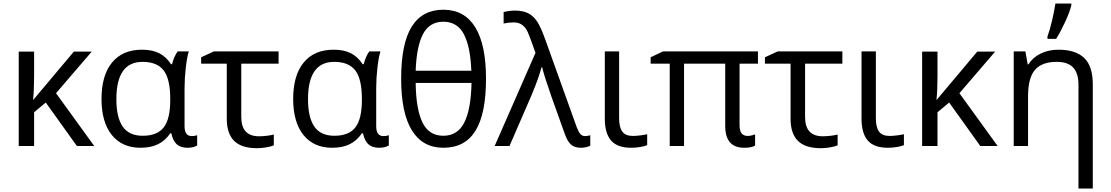

<svg xmlns="http://www.w3.org/2000/svg" viewBox="-20 -826 6282 1086"><path d="M397.9 -534.2H499L296.9 -298.8L513.2 0H415L238.8 -246.1L172.9 -190.9V0H85.9V-534.2H172.9V-396Q172.9 -314.9 167 -259.8Z M787.1 -58.1Q869.6 -58.1 906.2 -105.7Q942.9 -153.3 942.9 -259.8V-267.1Q942.9 -378.9 905.8 -427.5Q868.7 -476.1 786.1 -476.1Q638.2 -476.1 638.2 -265.1Q638.2 -161.6 674.1 -109.9Q710 -58.1 787.1 -58.1ZM774.9 9.8Q670.4 9.8 612.3 -62.7Q554.2 -135.3 554.2 -266.1Q554.2 -399.9 613.8 -472.4Q673.3 -544.9 783.2 -544.9Q842.3 -544.9 881.6 -524.4Q920.9 -503.9 947.3 -462.9H953.1Q964.8 -507.8 984.9 -535.2H1047.9Q1037.6 -502.9 1030.8 -442.9Q1023.9 -382.8 1023.9 -326.2V-111.8Q1023.9 -56.2 1064.9 -56.2Q1079.1 -56.2 1095.2 -61V-2.9Q1072.8 9.8 1041 9.8Q1001.5 9.8 979.7 -10Q958 -29.8 949.2 -71.8H942.9Q914.1 -29.8 873.3 -10Q832.5 9.8 774.9 9.8Z M1555.7 -535.2V-465.8H1344.7V-164.1Q1344.7 -55.2 1444.8 -55.2Q1467.8 -55.2 1491.7 -58.3Q1515.6 -61.5 1528.8 -64.9V-3.9Q1511.7 3.4 1484.6 7.8Q1457.5 12.2 1434.1 12.2Q1345.7 12.2 1304.2 -29.3Q1262.7 -70.8 1262.7 -153.8V-465.8H1117.7V-502L1189.9 -535.2Z M1871.1 -58.1Q1953.6 -58.1 1990.2 -105.7Q2026.9 -153.3 2026.9 -259.8V-267.1Q2026.9 -378.9 1989.7 -427.5Q1952.6 -476.1 1870.1 -476.1Q1722.2 -476.1 1722.2 -265.1Q1722.2 -161.6 1758.1 -109.9Q1793.9 -58.1 1871.1 -58.1ZM1858.9 9.8Q1754.4 9.8 1696.3 -62.7Q1638.2 -135.3 1638.2 -266.1Q1638.2 -399.9 1697.8 -472.4Q1757.3 -544.9 1867.2 -544.9Q1926.3 -544.9 1965.6 -524.4Q2004.9 -503.9 2031.2 -462.9H2037.1Q2048.8 -507.8 2068.8 -535.2H2131.8Q2121.6 -502.9 2114.7 -442.9Q2107.9 -382.8 2107.9 -326.2V-111.8Q2107.9 -56.2 2148.9 -56.2Q2163.1 -56.2 2179.2 -61V-2.9Q2156.7 9.8 2125 9.8Q2085.4 9.8 2063.7 -10Q2042 -29.8 2033.2 -71.8H2026.9Q1998 -29.8 1957.3 -10Q1916.5 9.8 1858.9 9.8Z M2729 -380.9Q2729 -182.6 2669.4 -86.4Q2609.9 9.8 2487.8 9.8Q2370.6 9.8 2309.8 -88.6Q2249 -187 2249 -380.9Q2249 -579.6 2308.8 -675.3Q2368.7 -771 2487.8 -771Q2606.9 -771 2668 -672.1Q2729 -573.2 2729 -380.9ZM2487.8 -58.1Q2567.9 -58.1 2606 -132.6Q2644 -207 2647 -356.9H2331.1Q2333 -208.5 2369.6 -133.3Q2406.2 -58.1 2487.8 -58.1ZM2487.8 -703.1Q2409.2 -703.1 2372.6 -633.1Q2335.9 -563 2331.1 -425.8H2646Q2640.6 -563 2603.5 -633.1Q2566.4 -703.1 2487.8 -703.1Z M2777.8 0 3008.8 -526.9 2980.5 -606Q2965.8 -647.5 2953.6 -664.6Q2941.4 -681.6 2925 -690.4Q2908.7 -699.2 2884.8 -699.2Q2856.4 -699.2 2828.6 -692.9V-757.8Q2861.8 -766.1 2892.6 -766.1Q2937 -766.1 2966.6 -751.5Q2996.1 -736.8 3017.6 -705.1Q3039.1 -673.3 3065.4 -599.1L3242.7 -105Q3252 -81.1 3262.2 -68.6Q3272.5 -56.2 3289.6 -56.2Q3302.7 -56.2 3318.8 -61V-2Q3295.4 9.8 3265.6 9.8Q3229.5 9.8 3209.2 -8.8Q3189 -27.3 3174.8 -67.9L3098.6 -280.8Q3057.6 -397.9 3046.9 -444.8H3042.5Q3028.8 -388.2 2985.8 -286.1L2861.8 0Z M3481.9 -535.2V-157.2Q3481.9 -106.4 3499.8 -81.8Q3517.6 -57.1 3560.1 -57.1Q3578.1 -57.1 3602.8 -60.3Q3627.4 -63.5 3640.6 -66.9V-4.9Q3625.5 1.5 3599.9 5.6Q3574.2 9.8 3549.8 9.8Q3471.7 9.8 3436.3 -31.2Q3400.9 -72.3 3400.9 -154.8V-535.2Z M4209 -57.1Q4227.5 -57.1 4251 -65.9V-2Q4230 9.8 4189 9.8Q4082 9.8 4082 -113.8V-465.8H3849.1V0H3768.1V-465.8H3660.2V-502L3730 -535.2H4267.1V-465.8H4163.1V-120.1Q4163.1 -84 4175.5 -70.6Q4188 -57.1 4209 -57.1Z M4744.6 -535.2V-465.8H4533.7V-164.1Q4533.7 -55.2 4633.8 -55.2Q4656.7 -55.2 4680.7 -58.3Q4704.6 -61.5 4717.8 -64.9V-3.9Q4700.7 3.4 4673.6 7.8Q4646.5 12.2 4623 12.2Q4534.7 12.2 4493.2 -29.3Q4451.7 -70.8 4451.7 -153.8V-465.8H4306.6V-502L4378.9 -535.2Z M4934.1 -535.2V-157.2Q4934.1 -106.4 4951.9 -81.8Q4969.7 -57.1 5012.2 -57.1Q5030.3 -57.1 5054.9 -60.3Q5079.6 -63.5 5092.8 -66.9V-4.9Q5077.6 1.5 5052 5.6Q5026.4 9.8 5002 9.8Q4923.8 9.8 4888.4 -31.2Q4853 -72.3 4853 -154.8V-535.2Z M5507.8 -534.2H5608.9L5406.7 -298.8L5623 0H5524.9L5348.6 -246.1L5282.7 -190.9V0H5195.8V-534.2H5282.7V-396Q5282.7 -314.9 5276.9 -259.8Z M6080.1 240.2V-346.2Q6080.1 -411.6 6050.3 -443.8Q6020.5 -476.1 5957 -476.1Q5873 -476.1 5834 -430.7Q5794.9 -385.3 5794.9 -280.8V0H5713.9V-535.2H5779.8L5793 -461.9H5796.9Q5821.8 -501.5 5866.7 -523.2Q5911.6 -544.9 5966.8 -544.9Q6063.5 -544.9 6112.3 -498.3Q6161.1 -451.7 6161.1 -349.1V240.2ZM5904.8 -620.1Q5918 -655.3 5930.9 -710.7Q5943.8 -766.1 5949.7 -806.2H6039.6V-794.9Q6030.8 -758.8 6004.2 -700.9Q5977.5 -643.1 5953.6 -606H5904.8Z"/></svg>

Font: Zoram GWebM
Style: Regular
Weight: 400
Foundry: Ascender Corporation
Version: Version 1.000